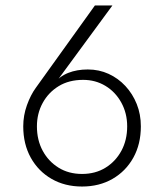

<svg xmlns="http://www.w3.org/2000/svg" viewBox="-20 -696 566 702"><path d="M115 -234Q115 -281 136 -319.5Q157 -358 194.5 -381Q232 -404 284 -404Q329 -404 365.5 -382Q402 -360 423.5 -321Q445 -282 445 -234Q445 -184 424 -145Q403 -106 366 -83Q329 -60 280 -60Q231 -60 194 -83Q157 -106 136 -145Q115 -184 115 -234ZM327 -676 111 -375Q92 -349 78.5 -311.5Q65 -274 65 -234Q65 -169 92.5 -119.5Q120 -70 168.5 -42Q217 -14 280 -14Q343 -14 391.5 -42Q440 -70 467.5 -119.5Q495 -169 495 -234Q495 -278 480 -315.5Q465 -353 438.5 -381.5Q412 -410 377 -426Q342 -442 301 -442Q261 -442 229.5 -429.5Q198 -417 175 -389L178 -386L391 -676Z"/></svg>

Font: SpinnyJost
Style: Regular
Weight: 300
Version: Version 3.710